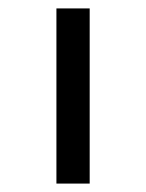

<svg xmlns="http://www.w3.org/2000/svg" viewBox="-20 -436 346 456"><path d="M114 0V-416H193V0Z"/></svg>

Font: EauTest Medium
Style: Italic
Weight: 500
Italic angle: -12°
Designer: Christian Thalmann (Catharsis Fonts)
Version: Version 0.001;PS 000.001;hotconv 1.0.88;makeotf.lib2.5.64775